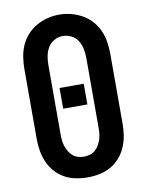

<svg xmlns="http://www.w3.org/2000/svg" viewBox="-85 -807 670 876"><g transform="rotate(-10 250.0 -369.0)"><path d="M250 8Q222 8 194.5 2.5Q167 -3 143 -16.5Q119 -30 100.5 -51Q82 -72 71 -97.5Q60 -123 55.5 -150Q51 -177 51 -205V-530Q51 -558 55.5 -585.5Q60 -613 71 -638Q82 -663 101 -684Q120 -705 144 -718.5Q168 -732 195 -739Q222 -746 250 -746Q278 -746 305 -739Q332 -732 356 -718.5Q380 -705 399 -684Q418 -663 429 -638Q440 -613 444.5 -585.5Q449 -558 449 -530V-205Q449 -177 444.5 -150Q440 -123 429 -97.5Q418 -72 399.5 -51Q381 -30 357 -16.5Q333 -3 305.5 2.5Q278 8 250 8ZM250 -88Q264 -88 277.5 -92Q291 -96 301.5 -105Q312 -114 319 -126Q326 -138 330.5 -151Q335 -164 336.5 -177.5Q338 -191 338 -205V-530Q338 -551 334 -571.5Q330 -592 319 -610Q308 -628 288.5 -637.5Q269 -647 249 -647Q228 -647 209.5 -636.5Q191 -626 180.5 -608.5Q170 -591 166 -570.5Q162 -550 162 -530V-205Q162 -191 163.5 -177.5Q165 -164 169.5 -151Q174 -138 181 -126Q188 -114 198.5 -105Q209 -96 222.5 -92Q236 -88 250 -88ZM194 -320V-416H306V-320Z"/></g></svg>

Font: Zed Mono
Style: Bold
Weight: 700
Monospace: yes
Designer: Belleve Invis
Foundry: Belleve Invis
Version: Version 1.0.0; ttfautohint (v1.8.4)